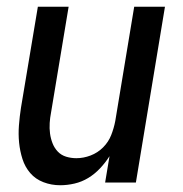

<svg xmlns="http://www.w3.org/2000/svg" viewBox="-20 -540 540 568"><path d="M158 8Q132 8 108.5 -1Q85 -10 69.5 -28Q54 -46 46.5 -69.5Q39 -93 36.5 -118Q34 -143 36 -169Q38 -195 42 -221L92 -520H183L131 -207Q128 -192 127 -176Q126 -160 128 -145Q130 -130 135.5 -116Q141 -102 151 -91.5Q161 -81 175.5 -76.5Q190 -72 206 -72Q227 -72 248 -80Q269 -88 285 -104Q301 -120 309 -140.5Q317 -161 321 -182L377 -520H468L382 0H291L304 -78Q292 -59 276 -42Q260 -25 241 -13.5Q222 -2 200.5 3Q179 8 158 8Z"/></svg>

Font: Iosevka SS04 Medium Oblique
Style: Regular
Weight: 500
Italic angle: -9°
Monospace: yes
Designer: Belleve Invis
Foundry: Belleve Invis
Version: Version 19.0.0; ttfautohint (v1.8.4)